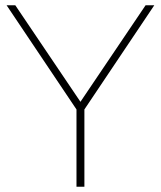

<svg xmlns="http://www.w3.org/2000/svg" viewBox="-20 -708 610 728"><path d="M300 -293V0H270V-293L5 -688H38L285 -322L532 -688H565Z"/></svg>

Font: Roundo Variable
Style: Regular
Weight: 200
Designer: Shiva Nallaperumal
Foundry: Indian Type Foundry
Version: Version 2.000